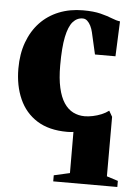

<svg xmlns="http://www.w3.org/2000/svg" viewBox="-54 -572 607 849"><g transform="rotate(5 249.5 -147.5)"><path d="M214.5 234.5V207.5L285 191.5L284.5 9Q277.5 10 270.5 10.5Q263.5 11 256.5 11Q176 11 123 -22.2Q70 -55.5 43.8 -114.5Q17.5 -173.5 17.5 -249.5Q17.5 -314.5 36.5 -366.2Q55.5 -418 90.2 -454.8Q125 -491.5 173.5 -511Q222 -530.5 280.5 -530.5Q327.5 -530.5 358.2 -522.8Q389 -515 409.8 -506.5Q430.5 -498 447 -496L440.5 -340.5H349.5L327.5 -437Q324 -452.5 317.5 -465.5Q311 -478.5 302.2 -486.5Q293.5 -494.5 282 -494.5Q256.5 -494.5 238.2 -473.8Q220 -453 210.2 -406Q200.5 -359 200.5 -279Q200.5 -221 209.8 -180Q219 -139 236 -113.5Q253 -88 276.5 -76.2Q300 -64.5 327.5 -64.5Q344 -64.5 363.5 -68.5Q383 -72.5 401.8 -80.2Q420.5 -88 434 -98.5L449 -72.5V191.5L499 207.5V234.5Z"/></g></svg>

Font: Merriweather 120pt Black
Style: Regular
Weight: 900
Designer: Eben Sorkin
Foundry: Eben Sorkin
Version: Version 2.100